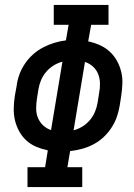

<svg xmlns="http://www.w3.org/2000/svg" viewBox="-20 -755 540 775"><path d="M91 0V-80H162L173 -148Q149 -153 126.5 -162.5Q104 -172 86.5 -188Q69 -204 57.5 -225Q46 -246 40.5 -269Q35 -292 35.5 -318Q36 -344 40 -369L47 -407Q50 -431 58 -453.5Q66 -476 80 -497Q94 -518 113 -535Q132 -552 154 -563.5Q176 -575 199 -582Q222 -589 246 -592L257 -655H197V-735H418V-655H348L336 -588Q360 -583 382.5 -573Q405 -563 422.5 -547Q440 -531 451.5 -510.5Q463 -490 469 -466.5Q475 -443 474 -417.5Q473 -392 469 -366L463 -328Q459 -304 451 -281.5Q443 -259 429 -238Q415 -217 396.5 -200Q378 -183 355.5 -171.5Q333 -160 310 -154Q287 -148 263 -145L252 -80H312V0ZM186 -230 232 -506Q213 -501 196 -490.5Q179 -480 166 -464.5Q153 -449 145.5 -431Q138 -413 135 -394L129 -356Q126 -336 126 -316Q126 -296 133.5 -278.5Q141 -261 154.5 -248.5Q168 -236 186 -230ZM277 -229Q296 -234 313 -244.5Q330 -255 343 -270.5Q356 -286 363.5 -304Q371 -322 374 -341L380 -379Q384 -399 383.5 -419Q383 -439 376 -456.5Q369 -474 355 -486.5Q341 -499 323 -505Z"/></svg>

Font: Iosevka Slab Medium
Style: Italic
Weight: 500
Italic angle: -9°
Monospace: yes
Designer: Belleve Invis
Foundry: Belleve Invis
Version: Version 11.1.0; ttfautohint (v1.8.3)